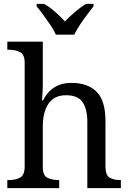

<svg xmlns="http://www.w3.org/2000/svg" viewBox="-20 -976 675 996"><path d="M18 0V-42H26Q60 -42 84 -54.5Q108 -67 108 -114V-650Q108 -694 83.5 -706Q59 -718 26 -718H18V-760H202V-540Q202 -522 201 -502.5Q200 -483 199 -469Q198 -455 198 -455H203Q249 -546 350 -546Q436 -546 481.5 -499.5Q527 -453 527 -350V-114Q527 -67 548.5 -54.5Q570 -42 604 -42H607V0H433V-345Q433 -410 408.5 -446Q384 -482 323 -482Q261 -482 231.5 -438Q202 -394 202 -320V-109Q202 -65 226.5 -53.5Q251 -42 284 -42H287V0ZM270 -796Q260 -819 242 -845.5Q224 -872 205 -898Q186 -924 170 -943V-956H209Q238 -939 266.5 -914Q295 -889 317 -865Q340 -889 369 -914Q398 -939 426 -956H465V-943Q450 -924 430.5 -898Q411 -872 393.5 -845.5Q376 -819 365 -796Z"/></svg>

Font: NotoSerif-Regular
Style: Regular
Weight: 400
Designer: Monotype Design Team
Foundry: Monotype Imaging Inc.
Version: Version 2.007; ttfautohint (v1.8) -l 8 -r 50 -G 200 -x 14 -D